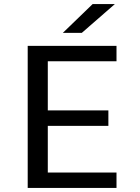

<svg xmlns="http://www.w3.org/2000/svg" viewBox="-20 -926 690 946"><path d="M116.5 0V-700H554V-624H215.5V-382H514V-306H215.5V-76H554V0ZM383 -764H289.5L436.5 -906H546Z"/></svg>

Font: Trispace Thin
Style: Regular
Weight: 400
Version: Version 1.210